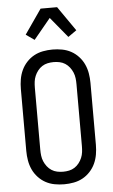

<svg xmlns="http://www.w3.org/2000/svg" viewBox="-64 -1017 627 1066"><g transform="rotate(-5 250.0 -483.5)"><path d="M250 8Q223 8 196.5 3Q170 -2 147 -14.5Q124 -27 105.5 -47Q87 -67 76 -91Q65 -115 60.5 -141.5Q56 -168 56 -195V-540Q56 -567 60.5 -593.5Q65 -620 76 -644Q87 -668 105.5 -688Q124 -708 147 -720.5Q170 -733 196.5 -738Q223 -743 250 -743Q277 -743 303.5 -738Q330 -733 353 -720.5Q376 -708 394.5 -688Q413 -668 424 -644Q435 -620 439.5 -593.5Q444 -567 444 -540V-195Q444 -168 439.5 -141.5Q435 -115 424 -91Q413 -67 394.5 -47Q376 -27 353 -14.5Q330 -2 303.5 3Q277 8 250 8ZM250 -62Q267 -62 283.5 -65.5Q300 -69 314 -78Q328 -87 338.5 -100.5Q349 -114 355.5 -129.5Q362 -145 364 -161.5Q366 -178 366 -195V-540Q366 -557 364 -573.5Q362 -590 355.5 -605.5Q349 -621 338.5 -634.5Q328 -648 314 -657Q300 -666 283.5 -669.5Q267 -673 250 -673Q233 -673 216.5 -669.5Q200 -666 186 -657Q172 -648 161.5 -634.5Q151 -621 144.5 -605.5Q138 -590 136 -573.5Q134 -557 134 -540V-195Q134 -178 136 -161.5Q138 -145 144.5 -129.5Q151 -114 161.5 -100.5Q172 -87 186 -78Q200 -69 216.5 -65.5Q233 -62 250 -62ZM156 -805 109 -838 204 -975H296L391 -838L344 -805L250 -919Z"/></g></svg>

Font: Iosevka Fixed
Style: Regular
Weight: 400
Monospace: yes
Designer: Belleve Invis
Foundry: Belleve Invis
Version: Version 33.2.4